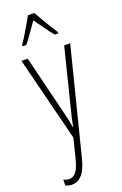

<svg xmlns="http://www.w3.org/2000/svg" viewBox="-188 -815 703 1108"><g transform="rotate(-20 163.5 -261.0)"><path d="M19 -529H57L148 -159Q155 -130 158.5 -114Q162 -98 163.5 -88.5Q165 -79 166 -70H169Q174 -99 179 -119.5Q184 -140 189 -160L281 -529H318L155 116Q138 185 111.5 213.5Q85 242 49 242Q39 242 30 239.5Q21 237 11 234V197Q29 206 47 206Q68 206 86 186.5Q104 167 119 110L149 -11ZM183 -764Q196 -740 214 -709.5Q232 -679 248.5 -652.5Q265 -626 273 -614V-606H252Q231 -630 207.5 -663.5Q184 -697 163 -726Q144 -699 120 -664Q96 -629 76 -606H54V-614Q66 -631 82.5 -658Q99 -685 115.5 -713.5Q132 -742 144 -764Z"/></g></svg>

Font: Noto Sans Khmer UI ExtraCondensed ExtraLight
Style: Regular
Weight: 200
Width: 2
Designer: Danh Hong and the Monotype Design Team
Foundry: Monotype Imaging Inc.
Version: Version 2.002; ttfautohint (v1.8.4.7-5d5b)